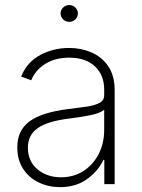

<svg xmlns="http://www.w3.org/2000/svg" viewBox="-20 -748 576 780"><path d="M224.1 12.2Q176.8 12.2 137.2 -6.8Q97.7 -25.9 74 -62Q50.3 -98.1 50.3 -149.9Q50.3 -218.3 99.9 -254.9Q149.4 -291.5 258.3 -305.2Q300.3 -310.1 333 -314.9Q365.7 -319.8 384.5 -330.1Q403.3 -340.3 403.3 -361.3V-383.8Q403.3 -443.4 365.5 -478.5Q327.6 -513.7 261.7 -513.7Q203.1 -513.7 163.1 -488Q123 -462.4 106.9 -421.9L65.9 -437Q89.8 -496.1 143.8 -524.7Q197.8 -553.2 260.7 -553.2Q309.1 -553.2 351.3 -535.2Q393.6 -517.1 419.7 -479Q445.8 -440.9 445.8 -380.9V0H403.8V-98.1H399.9Q378.4 -52.7 333.5 -20.3Q288.6 12.2 224.1 12.2ZM228 -27.8Q279.3 -27.8 318.8 -53.2Q358.4 -78.6 380.9 -122.3Q403.3 -166 403.3 -221.2V-301.8Q386.2 -287.6 344.7 -279.5Q303.2 -271.5 263.2 -266.6Q173.3 -255.9 133.3 -227.5Q93.3 -199.2 93.3 -148.4Q93.3 -92.8 132.1 -60.3Q170.9 -27.8 228 -27.8ZM261.2 -659.2Q247.1 -659.2 236.6 -669.2Q226.1 -679.2 226.1 -693.4Q226.1 -707.5 236.6 -717.5Q247.1 -727.5 261.2 -727.5Q275.9 -727.5 286.1 -717.5Q296.4 -707.5 296.4 -693.4Q296.4 -679.2 286.1 -669.2Q275.9 -659.2 261.2 -659.2Z"/></svg>

Font: Inter Extra Light
Style: Regular
Weight: 200
Designer: Rasmus Andersson
Foundry: rsms
Version: Version 4.000;git-3c8e0fc